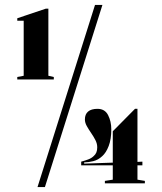

<svg xmlns="http://www.w3.org/2000/svg" viewBox="-20 -743 657 778"><path d="M50 -421V-431L76 -436V-659H50V-669L166 -708H176V-436L198 -431V-421ZM309 -73V-88Q324 -92 337.5 -97Q351 -102 360 -111Q367 -117 370.5 -125.5Q374 -134 374 -146Q374 -161 366.5 -175.5Q359 -190 349 -204.5Q339 -219 331.5 -232.5Q324 -246 324 -259Q324 -280 337 -291Q350 -302 375 -302Q405 -302 418 -276.5Q431 -251 431 -219Q431 -179 420.5 -151.5Q410 -124 394 -110Q378 -95 358 -90Q338 -85 321 -85V-80L437 -84V-211L527 -302H537V-87L557 -88V-73H537V-15L567 -10V0H405V-10L437 -15V-73ZM132 15 365 -723H395L162 15Z"/></svg>

Font: Kalnia
Style: Bold
Weight: 700
Designer: Frida Medrano
Foundry: Frida Medrano
Version: Version 1.105